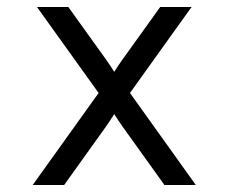

<svg xmlns="http://www.w3.org/2000/svg" viewBox="-20 -531 656 551"><path d="M73.8 0 263 -264.2 86 -511H176L283 -362Q289.4 -353.4 295.7 -343.7Q302 -334 307.8 -324.8Q313.6 -334 320 -343.7Q326.4 -353.4 332.8 -362L439.8 -511H529.8L353 -264.2L542 0H452L332.8 -166.2Q326.4 -175.2 320 -184.8Q313.6 -194.4 307.8 -203.5Q302 -194.4 295.7 -184.8Q289.4 -175.2 283 -166.2L164 0Z"/></svg>

Font: Overpass Mono Light
Style: Regular
Weight: 300
Monospace: yes
Designer: Delve Withrington, Dave Bailey
Foundry: Delve Fonts LLC
Version: Version 4.000